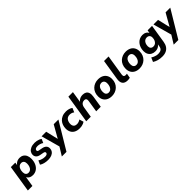

<svg xmlns="http://www.w3.org/2000/svg" viewBox="437 -2512 4509 4509"><g transform="rotate(-45 2691.5 -257.0)"><path d="M-9 180 97 -491H245L232 -405H225Q243 -436 268.5 -457.5Q294 -479 326.5 -490Q359 -501 395 -501Q450 -501 491.5 -475.5Q533 -450 555.5 -402Q578 -354 578 -289Q578 -204 548 -136Q518 -68 462.5 -28.5Q407 11 331 11Q276 11 234.5 -14.5Q193 -40 176 -89H185L142 180ZM300 -102Q340 -102 368 -125.5Q396 -149 411 -189.5Q426 -230 426 -281Q426 -333 401.5 -360.5Q377 -388 334 -388Q294 -388 266 -365Q238 -342 223 -301.5Q208 -261 208 -210Q208 -158 232.5 -130Q257 -102 300 -102Z M838 11Q774 11 717 -4Q660 -19 621 -47L665 -144Q689 -128 718 -116.5Q747 -105 777.5 -99Q808 -93 837 -93Q880 -93 901.5 -108Q923 -123 923 -146Q923 -163 911.5 -173Q900 -183 876 -188L785 -205Q727 -215 694.5 -248.5Q662 -282 662 -333Q662 -378 688.5 -416.5Q715 -455 767 -478Q819 -501 895 -501Q926 -501 959 -495Q992 -489 1022.5 -477Q1053 -465 1077 -447L1035 -352Q1003 -375 964 -386.5Q925 -398 887 -398Q842 -398 819.5 -382Q797 -366 797 -341Q797 -327 806.5 -316.5Q816 -306 838 -302L928 -285Q992 -273 1025 -240.5Q1058 -208 1058 -157Q1058 -103 1030.5 -65.5Q1003 -28 953.5 -8.5Q904 11 838 11Z M1120 180 1266 -57 1256 5 1119 -491H1271L1354 -139H1321L1521 -491H1677L1274 180Z M1891 11Q1809 11 1754.5 -17.5Q1700 -46 1673 -97.5Q1646 -149 1646 -216Q1646 -271 1663 -322Q1680 -373 1715.5 -413.5Q1751 -454 1805.5 -477.5Q1860 -501 1933 -501Q1982 -501 2027.5 -487.5Q2073 -474 2103 -450L2058 -346Q2038 -365 2007 -375.5Q1976 -386 1944 -386Q1904 -386 1876.5 -371.5Q1849 -357 1832.5 -332.5Q1816 -308 1808 -278.5Q1800 -249 1800 -218Q1800 -167 1826.5 -136Q1853 -105 1914 -105Q1940 -105 1970 -115Q2000 -125 2025 -144L2057 -39Q2038 -23 2010 -11.5Q1982 0 1951 5.5Q1920 11 1891 11Z M2110 0 2222 -705H2373L2325 -398H2314Q2339 -448 2384 -474.5Q2429 -501 2490 -501Q2544 -501 2581 -479Q2618 -457 2633.5 -411Q2649 -365 2638 -292L2592 0H2441L2486 -289Q2491 -321 2486.5 -342Q2482 -363 2467 -373.5Q2452 -384 2425 -384Q2391 -384 2365.5 -369.5Q2340 -355 2324.5 -328Q2309 -301 2303 -262L2261 0Z M2960 11Q2884 11 2830 -17Q2776 -45 2747.5 -96Q2719 -147 2719 -215Q2719 -283 2741.5 -336.5Q2764 -390 2803.5 -426.5Q2843 -463 2893.5 -482Q2944 -501 3000 -501Q3076 -501 3130 -473.5Q3184 -446 3213 -395Q3242 -344 3242 -276Q3242 -207 3219 -154Q3196 -101 3156.5 -64Q3117 -27 3066.5 -8Q3016 11 2960 11ZM2964 -102Q3004 -102 3031.5 -125.5Q3059 -149 3074.5 -189.5Q3090 -230 3090 -281Q3090 -333 3065 -360.5Q3040 -388 2997 -388Q2958 -388 2929.5 -365Q2901 -342 2886 -301.5Q2871 -261 2871 -210Q2871 -158 2895.5 -130Q2920 -102 2964 -102Z M3481 11Q3389 11 3349.5 -39.5Q3310 -90 3324 -186L3406 -705H3557L3475 -188Q3472 -162 3476.5 -145Q3481 -128 3495.5 -119.5Q3510 -111 3533 -111Q3544 -111 3554.5 -112Q3565 -113 3576 -114L3556 1Q3540 5 3520.5 8Q3501 11 3481 11Z M3877 11Q3801 11 3747 -17Q3693 -45 3664.5 -96Q3636 -147 3636 -215Q3636 -283 3658.5 -336.5Q3681 -390 3720.5 -426.5Q3760 -463 3810.5 -482Q3861 -501 3917 -501Q3993 -501 4047 -473.5Q4101 -446 4130 -395Q4159 -344 4159 -276Q4159 -207 4136 -154Q4113 -101 4073.5 -64Q4034 -27 3983.5 -8Q3933 11 3877 11ZM3881 -102Q3921 -102 3948.5 -125.5Q3976 -149 3991.5 -189.5Q4007 -230 4007 -281Q4007 -333 3982 -360.5Q3957 -388 3914 -388Q3875 -388 3846.5 -365Q3818 -342 3803 -301.5Q3788 -261 3788 -210Q3788 -158 3812.5 -130Q3837 -102 3881 -102Z M4452 191Q4378 191 4316.5 174Q4255 157 4204 124L4249 21Q4277 38 4306.5 51Q4336 64 4366.5 71Q4397 78 4430 78Q4487 78 4522.5 54Q4558 30 4567 -25L4581 -108L4589 -107Q4574 -76 4548 -54.5Q4522 -33 4490 -22.5Q4458 -12 4422 -12Q4363 -12 4318.5 -36Q4274 -60 4249.5 -105.5Q4225 -151 4225 -214Q4225 -272 4243 -324.5Q4261 -377 4293.5 -416.5Q4326 -456 4372.5 -478.5Q4419 -501 4475 -501Q4532 -501 4574 -475.5Q4616 -450 4633 -401L4625 -404L4639 -491H4787L4714 -33Q4703 38 4670.5 88Q4638 138 4583.5 164.5Q4529 191 4452 191ZM4471 -125Q4512 -125 4541 -148Q4570 -171 4585.5 -208.5Q4601 -246 4601 -290Q4602 -335 4576.5 -361.5Q4551 -388 4505 -388Q4465 -388 4436 -365.5Q4407 -343 4392 -305.5Q4377 -268 4377 -223Q4376 -178 4400.5 -151.5Q4425 -125 4471 -125Z M4835 180 4981 -57 4971 5 4834 -491H4986L5069 -139H5036L5236 -491H5392L4989 180Z"/></g></svg>

Font: Nunito Sans 12pt ExtraLight ExtraBold
Style: Italic
Weight: 800
Italic angle: -9°
Version: Version 3.101;gftools[0.9.27]